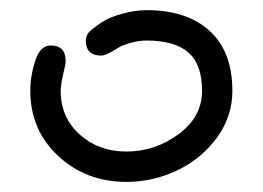

<svg xmlns="http://www.w3.org/2000/svg" viewBox="-20 -380 520 380"><path d="M40 -200.2Q40 -230 49.8 -259.8Q59.6 -290 80.1 -290Q109.9 -290 109.9 -259.8Q109.9 -252.9 106.9 -241.2Q100.1 -212.9 100.1 -200.2Q100.1 -147.5 137.7 -113.8Q175.3 -80.1 230 -80.1Q287.1 -80.1 333.5 -114.5Q379.9 -148.9 379.9 -200.2Q379.9 -252.9 352.5 -276.4Q325.2 -299.8 270 -299.8Q255.4 -299.8 238.5 -295.2Q221.7 -290.5 211.9 -284.2Q189.9 -270 180.2 -270Q149.9 -270 149.9 -299.8Q149.9 -309.6 156.2 -316.4Q162.6 -323.2 180.2 -335Q195.8 -345.7 221.7 -352.8Q247.6 -359.9 270 -359.9Q350.1 -359.9 395 -318.8Q439.9 -277.8 439.9 -200.2Q439.9 -149.4 409.2 -107.4Q378.4 -65.4 330.6 -42.7Q282.7 -20 230 -20Q150.4 -20 95.2 -71.3Q40 -122.6 40 -200.2Z"/></svg>

Font: Pecita
Style: Book
Weight: 400
Width: 6
Version: Version 3.4.1